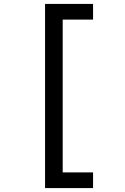

<svg xmlns="http://www.w3.org/2000/svg" viewBox="-20 -850 640 980"><path d="M210 110V-830H455V-750H300V30H455V110Z"/></svg>

Font: JetBrainsMono NF
Style: Regular
Weight: 400
Monospace: yes
Designer: Philipp Nurullin, Konstantin Bulenkov
Foundry: JetBrains
Version: Version 1.0.2; ttfautohint (v1.8.3)